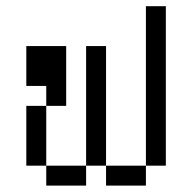

<svg xmlns="http://www.w3.org/2000/svg" viewBox="-20 -582 540 602"><path d="M125 -62.5V0H250V-62.5ZM125 -62.5V-250H62.5V-62.5ZM250 -62.5H312.5V0H437.5V-62.5H312.5Q312.5 -62.5 312.5 -437.5H250Q250 -437.5 250 -62.5ZM437.5 -62.5H500Q500 -62.5 500 -562.5H437.5Q437.5 -562.5 437.5 -62.5ZM125 -250H187.5V-437.5H62.5Q62.5 -437.5 62.5 -312.5H125Z"/></svg>

Font: UnifontExMono
Style: Regular
Weight: 500
Version: Version 15.0.06